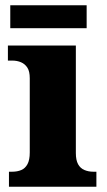

<svg xmlns="http://www.w3.org/2000/svg" viewBox="-20 -709 405 729"><path d="M14 0V-57H26Q46 -57 61 -63.5Q76 -70 84.5 -86Q93 -102 93 -130V-412Q93 -438 84 -452Q75 -466 60 -472.5Q45 -479 26 -479H10V-536H268V-128Q268 -101 276.5 -85.5Q285 -70 300.5 -63.5Q316 -57 334 -57H346V0ZM19 -602V-689H309V-602Z"/></svg>

Font: Noto Serif Ethiopic ExtraBold
Style: Regular
Weight: 800
Version: Version 2.102